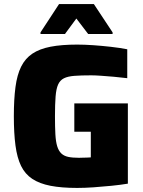

<svg xmlns="http://www.w3.org/2000/svg" viewBox="-20 -915 704 943"><path d="M359 8Q282 8 228 -2.5Q174 -13 138.5 -36.5Q103 -60 83.5 -100Q64 -140 56 -200.5Q48 -261 48 -344Q48 -427 56 -487.5Q64 -548 84 -588Q104 -628 139 -651.5Q174 -675 228 -685.5Q282 -696 359 -696Q395 -696 438 -693Q481 -690 525 -685Q569 -680 605 -673V-531Q573 -535 539 -538Q505 -541 475.5 -543Q446 -545 428 -545Q378 -545 345.5 -542.5Q313 -540 294 -530.5Q275 -521 265.5 -500Q256 -479 253 -441Q250 -403 250 -344Q250 -292 252 -255.5Q254 -219 261 -196.5Q268 -174 281 -161.5Q294 -149 315 -144.5Q336 -140 368 -140Q375 -140 385.5 -140.5Q396 -141 407 -141Q418 -141 426 -142V-268H345V-407H608V-13Q572 -7 527.5 -2.5Q483 2 439.5 5Q396 8 359 8ZM179 -748V-756L270 -895H441L533 -756V-748H413L355 -824L299 -748Z"/></svg>

Font: Saira Thin ExtraBold
Style: Regular
Weight: 800
Version: Version 1.101